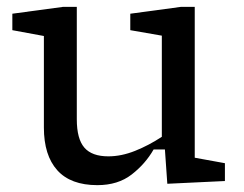

<svg xmlns="http://www.w3.org/2000/svg" viewBox="-20 -528 712 560"><path d="M468 8 461 -92H428Q404 -50 364 -19Q324 12 264 12Q186 12 147 -31.5Q108 -75 108 -156V-423L16 -440V-488L164 -508H204V-180Q204 -123 226 -97.5Q248 -72 296 -72Q334 -72 374 -88Q414 -104 452 -129V-424L360 -440V-488L508 -508H548V-68L636 -52V0Z"/></svg>

Font: Source Serif 4 Caption
Style: Regular
Weight: 400
Designer: Frank Grießhammer
Foundry: Adobe Systems Incorporated
Version: Version 4.004;hotconv 1.0.117;makeotfexe 2.5.65602